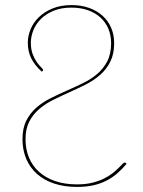

<svg xmlns="http://www.w3.org/2000/svg" viewBox="-20 -728 564 756"><path d="M144 -446Q129.5 -459.5 119.2 -472.8Q109 -486 102.5 -499.5Q96 -513 92.8 -527.8Q89.5 -542.5 89.5 -560Q89.5 -586.5 100.5 -613Q111.5 -639.5 133.2 -660.5Q155 -681.5 187.2 -694.8Q219.5 -708 261.5 -708Q299.5 -708 330.5 -697Q361.5 -686 383.5 -666.2Q405.5 -646.5 417.5 -619Q429.5 -591.5 429.5 -558Q429.5 -515.5 414.5 -485.5Q399.5 -455.5 375 -433.8Q350.5 -412 319 -396Q287.5 -380 255 -365.5Q222.5 -351 191 -335.5Q159.5 -320 135 -299.2Q110.5 -278.5 95.5 -249.8Q80.5 -221 80.5 -180Q80.5 -140.5 94 -107.8Q107.5 -75 133.5 -51.5Q159.5 -28 197.2 -15Q235 -2 283.5 -2Q316.5 -2 342.2 -8.2Q368 -14.5 388 -24.2Q408 -34 422 -45Q436 -56 446 -65.8Q456 -75.5 461.8 -81.8Q467.5 -88 470.5 -88Q473 -88 474 -87.2Q475 -86.5 476.5 -85L478.5 -83Q460.5 -61.5 441 -44.8Q421.5 -28 398.2 -16.2Q375 -4.5 346.8 1.8Q318.5 8 283.5 8Q232.5 8 192.5 -5.5Q152.5 -19 125 -43.8Q97.5 -68.5 83 -103.2Q68.5 -138 68.5 -180Q68.5 -223 83.5 -252.8Q98.5 -282.5 123 -304Q147.5 -325.5 179 -341.2Q210.5 -357 243 -371.2Q275.5 -385.5 307 -400.8Q338.5 -416 363 -437Q387.5 -458 402.5 -487Q417.5 -516 417.5 -558Q417.5 -589.5 406.5 -615.2Q395.5 -641 375 -659.5Q354.5 -678 325.8 -688Q297 -698 261 -698Q221.5 -698 191.5 -685.8Q161.5 -673.5 141.5 -653.8Q121.5 -634 111.5 -609.2Q101.5 -584.5 101.5 -559.5Q101.5 -533 109 -514Q116.5 -495 125.5 -482.5Q134.5 -470 142 -463Q149.5 -456 149.5 -453Q149.5 -449 147 -448Z"/></svg>

Font: Lato 2
Style: Regular
Weight: 100
Designer: Lukasz Dziedzic with Adam Twardoch and Botio Nikoltchev
Foundry: tyPoland Lukasz Dziedzic
Version: Version 2.015; 2015-08-06; http://www.latofonts.com/